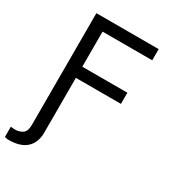

<svg xmlns="http://www.w3.org/2000/svg" viewBox="-237 -843 1044 1164"><g transform="rotate(30 285.0 -261.0)"><path d="M87.9 0H176.3V58.1Q176.3 93.3 165.5 120.6Q154.8 147.9 134 166.7Q113.3 185.5 82.3 195.1Q51.3 204.6 9.8 204.6Q5.4 204.6 2.2 204.1Q-1 203.6 -17.1 200.2V127.9Q-11.7 128.9 -4.6 129.9Q2.4 130.9 9.8 130.9Q43.9 130.9 65.9 115.2Q87.9 99.6 87.9 56.6ZM87.9 0V-727.1H523.9V-648.9H176.3V-403.3H491.7V-325.2H176.3V0Z"/></g></svg>

Font: Sahel VF Regular
Style: Regular
Weight: 400
Foundry: Saber Rastikerdar (saber.rastikerdar@gmail.com)
Version: Version 3.4.0